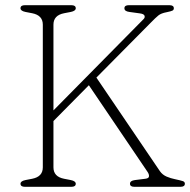

<svg xmlns="http://www.w3.org/2000/svg" viewBox="-20 -720 733 740"><path d="M186 -75Q186 -39 227 -31L253 -26Q272 -22 272 -12Q272 0 255 0H76Q59 0 59 -12Q59 -22 78 -26L104 -31Q145 -39 145 -75V-625Q145 -661 104 -669L78 -674Q59 -678 59 -688Q59 -700 76 -700H255Q272 -700 272 -688Q272 -678 253 -674L227 -669Q186 -661 186 -625V-294.5L533.5 -646.5Q539.5 -652.5 537 -659.5Q534.5 -666.5 518.5 -668.5L478.5 -674Q459.5 -676.5 459.5 -688Q459.5 -700 476.5 -700H633Q650 -700 650 -688Q650 -682 644.8 -679.2Q639.5 -676.5 622.5 -673Q601 -669 590.5 -660.5Q580 -652 560 -631.5L351.5 -421L596.5 -60Q606.5 -46 622.5 -39.2Q638.5 -32.5 654 -29.5Q677.5 -24.5 685 -21.8Q692.5 -19 692.5 -12Q692.5 0 675.5 0H498Q481 0 481 -12Q481 -23.5 500 -26L540 -31Q553.5 -32.5 554.2 -40.2Q555 -48 549 -57L322.5 -391.5L186 -253.5Z"/></svg>

Font: Fraunces 9pt S100 Thin
Style: Regular
Weight: 100
Version: Version 1.000; ttfautohint (v1.8.3)